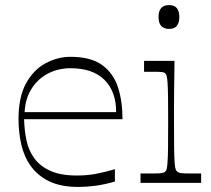

<svg xmlns="http://www.w3.org/2000/svg" viewBox="-20 -721 831 757"><path d="M289 16Q220 16 174.5 -6Q129 -28 102 -65.5Q75 -103 64 -151Q53 -199 53 -252Q53 -338 82.5 -392Q112 -446 159.5 -471.5Q207 -497 258 -497Q339 -497 383.5 -464Q428 -431 445.5 -376Q463 -321 463 -251H75Q76 -207 84.5 -167Q93 -127 116 -96Q139 -65 179.5 -47Q220 -29 283 -29Q323 -29 358 -35.5Q393 -42 433 -54V-5Q390 7 356 11.5Q322 16 289 16ZM438 -279Q438 -360 392 -406Q346 -452 258 -452Q210 -452 170 -431.5Q130 -411 105 -372Q80 -333 77 -279Z M534 0V-37Q548 -37 560 -37Q572 -37 580 -37Q608 -37 617.5 -38.5Q627 -40 631 -44Q635 -47 637 -54Q639 -61 640.5 -80Q642 -99 642.5 -137Q643 -175 643 -239Q643 -303 642.5 -340Q642 -377 640.5 -396Q639 -415 637 -422Q635 -429 631 -432Q627 -436 618 -437Q609 -438 585 -438Q577 -438 568 -438Q559 -438 548 -438V-481H668Q668 -468 667.5 -436Q667 -404 666.5 -365.5Q666 -327 666 -293.5Q666 -260 666 -242Q666 -177 666.5 -138.5Q667 -100 668.5 -80.5Q670 -61 672.5 -54Q675 -47 679 -44Q684 -40 693.5 -38.5Q703 -37 732 -37Q740 -37 750 -37Q760 -37 773 -37V0ZM647 -607Q605 -607 605 -654Q605 -701 647 -701Q687 -701 687 -654Q687 -607 647 -607Z"/></svg>

Font: Ojuju Light
Style: Regular
Weight: 300
Designer: Chisaokwu Joboson, Mirko Velimirovic
Foundry: Udi Foundry
Version: Version 1.000